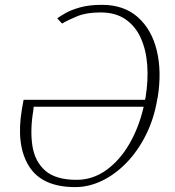

<svg xmlns="http://www.w3.org/2000/svg" viewBox="-20 -757 716 787"><path d="M397.7 -737.2Q487.9 -737.2 544.7 -686.8Q601.6 -636.4 622.5 -550.4Q643.5 -464.5 626.4 -358L625 -352.3Q611.9 -272 578.8 -205.4Q545.8 -138.8 499.3 -90.7Q452.8 -42.6 398.6 -16.3Q344.5 9.9 288.4 9.9Q152 9.9 98.5 -76.2Q45.1 -162.3 69.6 -308.2L76.7 -348H574.6Q574.9 -350.1 575.3 -352.3L576.7 -358Q588.1 -427.9 583.5 -490.6Q578.8 -553.3 556.8 -601.7Q534.8 -650.2 494.1 -678.1Q453.5 -706 392 -706Q334.5 -706 297.2 -690.7Q259.9 -675.4 234.4 -660.5L214.5 -681.8Q223.7 -688.9 246.6 -702.2Q269.5 -715.6 307 -726.4Q344.5 -737.2 397.7 -737.2ZM568.9 -319.6H117.9L116.5 -304Q103 -224.4 112.7 -160Q122.5 -95.5 165.3 -57.7Q208.1 -19.9 294 -19.9Q360.1 -19.9 415.5 -59.7Q470.9 -99.4 510.3 -167.3Q549.7 -235.1 568.9 -319.6Z"/></svg>

Font: Inter Thin  BETA
Style: Italic
Weight: 100
Italic angle: -9.39999°
Designer: Rasmus Andersson
Foundry: rsms
Version: Version 3.011;git-f93a4a705